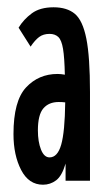

<svg xmlns="http://www.w3.org/2000/svg" viewBox="-20 -496 290 527"><path d="M98 11Q59 11 38 -29.5Q17 -70 17 -128Q17 -219 51.5 -256Q86 -293 138 -293Q147 -293 158 -291Q157 -338 153 -362Q149 -386 140 -394.5Q131 -403 116 -403Q99 -403 87.5 -394.5Q76 -386 64 -368L31 -420Q45 -443 67.5 -459.5Q90 -476 127 -476Q164 -476 185.5 -458Q207 -440 217 -390Q227 -340 227 -243V0H160V-47Q150 -13 134 -1Q118 11 98 11ZM84 -138Q84 -107 92.5 -85.5Q101 -64 116 -64Q138 -64 148 -99Q158 -134 159 -215Q151 -216 141 -216Q114 -216 99 -198.5Q84 -181 84 -138Z"/></svg>

Font: Inconsolata UltraCondensed Bold
Style: Regular
Weight: 700
Width: 1
Monospace: yes
Designer: Raph Levien, Cyreal, Brenton Simpson
Foundry: Raph Levien, Cyreal, Google
Version: Version 3.001; ttfautohint (v1.8.2.53-6de2)